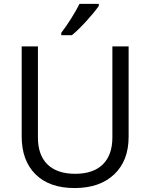

<svg xmlns="http://www.w3.org/2000/svg" viewBox="-20 -951 768 981"><path d="M484.9 -931.2V-920.9Q462.9 -888.7 420.4 -842.3Q377.9 -795.9 347.2 -771H293V-783.2Q316.4 -813.5 343.5 -856.4Q370.6 -899.4 386.2 -931.2ZM637.2 -713.9V-252Q637.2 -129.9 563.5 -60.1Q489.7 9.8 361.1 9.8Q232.4 9.8 161.6 -60.3Q90.8 -130.4 90.8 -253.9V-713.9H173.8V-248Q173.8 -158.2 222.9 -110.6Q272 -63 364.3 -63Q456.5 -63 505.4 -111.1Q554.2 -159.2 554.2 -249V-713.9Z"/></svg>

Font: Open Sans Hebrew
Style: Regular
Weight: 400
Foundry: Ascender Corporation, Yanek Iontef
Version: Version 2.001;PS 002.001;hotconv 1.0.70;makeotf.lib2.5.58329